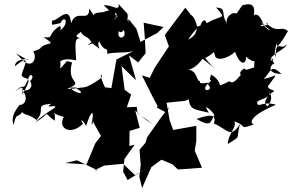

<svg xmlns="http://www.w3.org/2000/svg" viewBox="-20 -607 1491 981"><path d="M289 -257C286 -258 296 -315 277 -284C289 -288 289 -315 369 -299C366 -371 356 -420 394 -410C331 -429 422 -437 382 -459C420 -399 414 -438 448 -392C411 -365 436 -381 453 -385C519 -336 470 -362 486 -397C517 -332 530 -376 528 -332C571 -344 655 -331 684 -357L575 -303L549 -157L518 -161C535 -128 494 -193 495 -228C499 -219 512 -217 478 -195C408 -149 415 -166 369 -155C433 -120 357 -128 340 -160C389 -161 387 -155 323 -152C419 -197 316 -169 348 -288L322 -295ZM609 270 616 205 668 132 641 139 642 62 694 46 671 -42 728 7 762 28 682 -30 679 -61 628 -59 650 -124 617 -148 601 -269 675 -197 639 -324 686 -288 724 -335 720 -414 714 -491 816 -469 783 -438 698 -393 677 -460C647 -495 629 -529 637 -489C613 -555 632 -571 557 -502C608 -560 561 -504 570 -543C620 -450 647 -523 597 -478C652 -412 572 -392 587 -448C613 -416 646 -530 627 -541C641 -534 661 -502 585 -587C596 -542 543 -588 510 -579C542 -550 545 -555 513 -548C523 -540 445 -553 460 -517C480 -487 479 -500 436 -564C437 -485 371 -568 343 -488C336 -591 270 -493 247 -503C245 -476 234 -477 289 -489C311 -536 338 -487 286 -451C284 -442 306 -494 268 -462C221 -421 257 -413 203 -417C274 -369 224 -397 189 -364C184 -352 145 -345 150 -343C170 -316 151 -255 99 -295C57 -344 39 -346 122 -300C130 -310 56 -307 56 -269C142 -336 105 -277 90 -223C108 -188 159 -237 93 -122C98 -151 105 -179 57 -138C113 -196 92 -123 129 -216C134 -233 162 -219 133 -192C157 -166 120 -118 71 -166C130 -126 118 -71 78 -70C107 -94 23 -27 50 31C66 -40 66 3 94 -35C99 -19 126 -26 167 6C218 -50 150 -69 242 -77C194 -45 293 -82 253 -52C240 -43 202 -22 160 18C249 -32 190 -41 259 10C270 -56 217 -32 306 -10C272 51 344 87 404 25C392 11 394 -10 420 36C449 -55 466 -47 445 36C456 -7 459 73 453 11L496 88L467 125L422 233L313 226L373 212L480 264L465 262L512 239L609 230L670 288L738 248L632 313ZM1227 -257C1194 -236 1206 -218 1231 -219C1219 -265 1183 -161 1152 -192C1081 -154 1081 -180 1085 -139C1109 -131 1122 -192 1058 -226C1040 -170 1082 -219 1041 -177C1082 -141 997 -131 1041 -179C1062 -196 991 -166 1002 -194C985 -185 989 -246 943 -251C995 -263 1030 -327 1034 -343L1008 -312L1090 -248C1013 -307 1013 -358 1021 -307C1111 -351 1057 -364 1077 -331C1077 -289 1144 -307 1181 -342C1204 -277 1236 -270 1238 -317C1287 -274 1288 -303 1284 -313C1317 -350 1278 -358 1279 -263L1239 -250ZM722 270 805 209 862 233 889 259 1012 250 975 163 983 113V36L865 57L847 8L831 -82C921 -93 922 -87 944 -100C952 -45 970 -50 1047 -31C1064 4 1067 5 1031 -60C1070 -46 1087 9 1077 -22C1052 16 1064 46 984 1C1073 -32 1084 -12 1073 24C1140 52 1160 105 1206 26C1183 116 1217 80 1144 129C1144 80 1195 36 1176 13C1250 36 1192 57 1278 29C1257 25 1247 -12 1390 -72C1322 -93 1293 -50 1294 -86C1307 -104 1397 -111 1338 -152C1388 -120 1356 -74 1348 -64C1304 -87 1385 -147 1374 -136C1401 -149 1328 -147 1356 -176C1410 -249 1388 -213 1327 -204C1365 -238 1360 -285 1418 -229C1328 -232 1371 -286 1383 -283C1364 -302 1361 -332 1349 -322C1340 -326 1403 -291 1364 -299C1353 -325 1445 -357 1445 -382C1415 -341 1389 -417 1388 -314C1398 -313 1368 -310 1397 -396C1381 -327 1441 -429 1451 -448C1415 -480 1398 -430 1337 -492C1372 -481 1313 -469 1311 -476C1342 -488 1307 -490 1357 -456C1355 -438 1271 -544 1327 -480C1296 -571 1259 -518 1274 -508C1287 -576 1275 -596 1218 -580C1165 -503 1151 -492 1202 -508C1193 -577 1121 -519 1141 -484C1103 -544 1144 -563 1084 -569C1143 -503 1109 -534 1036 -488C1021 -536 990 -451 1012 -479C965 -467 1005 -437 941 -404C988 -476 1016 -480 987 -471C974 -527 954 -540 920 -543C970 -518 919 -465 961 -466C958 -550 926 -495 963 -521L927 -568L822 -428L846 -362L848 -378L770 -260L745 -209L705 -222C732 -170 757 -116 785 -65L782 -57L833 -30L843 -59L798 0L732 94L723 123L693 158L699 237L692 296L706 354L761 229Z"/></svg>

Font: Hussar Lance
Style: ExBdObl
Weight: 700
Foundry: Cannot Into Space Fonts, PlusOne Fonts
Version: Version 2.270